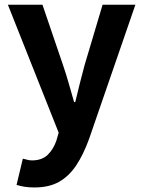

<svg xmlns="http://www.w3.org/2000/svg" viewBox="-20 -580 614 824"><path d="M127.8 224.5Q103.1 224.5 85.2 221.5Q67.3 218.5 51.1 213.5L78 100.9Q86 102.6 96.5 105.5Q106.9 108.4 117.3 108.4Q160.3 108.4 185 84.2Q209.6 60 222.2 22.8L231.8 -10.6L13.8 -559.8H162.2L250.7 -300Q263.7 -262.1 275 -222.2Q286.2 -182.3 298 -141.9H303Q312.1 -181.5 322.4 -221.4Q332.7 -261.3 342.9 -300L420.3 -559.8H561.1L362 17.1Q338.1 83 307.3 129.4Q276.5 175.8 233.7 200.2Q191 224.5 127.8 224.5Z"/></svg>

Font: Noto Sans SC Thin
Style: Regular
Weight: 100
Designer: Ryoko NISHIZUKA 西塚涼子 (kana, bopomofo & ideographs); Paul D. Hunt (Latin, Greek & Cyrillic); Sandoll Communications 산돌커뮤니
Foundry: Adobe
Version: Version 2.004-H2;hotconv 1.0.118;makeotfexe 2.5.65603